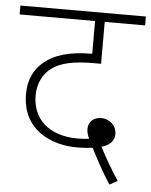

<svg xmlns="http://www.w3.org/2000/svg" viewBox="-50 -664 594 753"><g transform="rotate(5 247.0 -287.5)"><path d="M409 47 440 30C411 -14 386 -57 365 -98C396 -107 415 -124 415 -153C415 -184 389 -210 354 -210C325 -210 304 -191 304 -163C304 -150 308 -137 314 -125C298 -123 284 -122 270 -122C153 -122 90 -185 90 -277C90 -323 110 -362 141 -385C176 -411 228 -422 304 -422H335V-587H494V-622H0V-587H297V-458H294C212 -458 148 -441 106 -404C74 -377 52 -336 52 -279C52 -137 168 -87 269 -87C295 -87 314 -89 331 -91C349 -54 382 7 409 47Z"/></g></svg>

Font: Noto Sans Devanagari UI ExtraLight
Style: Regular
Weight: 200
Designer: Jelle Bosma - Monotype Design Team
Foundry: Monotype Imaging Inc.
Version: Version 2.003